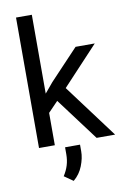

<svg xmlns="http://www.w3.org/2000/svg" viewBox="-103 -810 714 1087"><g transform="rotate(-10 253.5 -266.5)"><path d="M159.7 -750V0H68.8V-750ZM482.4 -528.3 252 -281.7 123 -147.9 115.7 -244.1 208 -354.5 372.1 -528.3ZM399.9 0 211.4 -252 258.3 -332.5 506.3 0ZM300.8 21.5V60.1Q300.8 98.6 283.4 143.1Q266.1 187.5 230 217.3L178.7 181.6Q196.8 153.8 205.8 124.5Q214.8 95.2 214.8 61V21.5Z"/></g></svg>

Font: Vazirmatn
Style: Regular
Weight: 400
Designer: Saber Rastikerdar
Foundry: Saber Rastikerdar
Version: Version 33.003;September 2, 2022;FontCreator 14.0.0.2862 64-